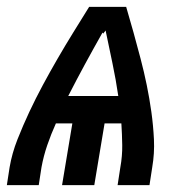

<svg xmlns="http://www.w3.org/2000/svg" viewBox="-34 -540 554 560"><path d="M-14 0 -6 -52Q1 -93 17 -133.5Q33 -174 51.5 -213.5Q70 -253 91 -292Q112 -331 134 -369Q156 -407 179.5 -445Q203 -483 226 -520H334Q345 -483 355.5 -445Q366 -407 376 -369Q386 -331 394 -292Q402 -253 407.5 -213.5Q413 -174 415 -133.5Q417 -93 410 -52L402 0H309L317 -52Q323 -85 322.5 -117Q322 -149 320 -180H271L241 0H147L177 -180H129Q115 -149 104 -117Q93 -85 87 -52L79 0ZM165 -260H311Q304 -308 294 -355.5Q284 -403 274 -451L267 -442L265 -445Q239 -399 214 -353Q189 -307 165 -260Z"/></svg>

Font: Iosevka Term Curly
Style: Bold Italic
Weight: 700
Italic angle: -9°
Designer: Belleve Invis
Foundry: Belleve Invis
Version: Version 32.3.0